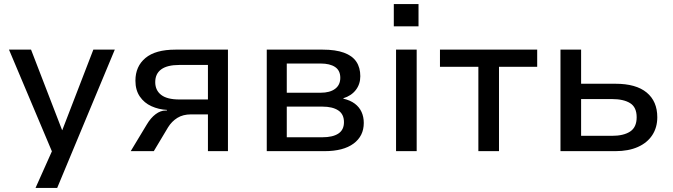

<svg xmlns="http://www.w3.org/2000/svg" viewBox="-20 -740 3295 940"><path d="M154 180 251 -37V41L24 -497H132L284 -103H285L437 -497H542L260 180Z M620 0 699 -131Q718 -163 742 -181Q766 -199 791 -199H797V-202Q757 -204 721.5 -220Q686 -236 664.5 -267.5Q643 -299 643 -345Q643 -415 692 -456Q741 -497 839 -497H1096V0H998V-180H915Q876 -180 848.5 -163Q821 -146 803 -117L733 0ZM858 -253H998V-422H858Q799 -422 769.5 -400.5Q740 -379 740 -338Q740 -298 769 -275.5Q798 -253 858 -253Z M1286 0V-497H1560Q1623 -497 1664 -482Q1705 -467 1724.5 -438Q1744 -409 1744 -367Q1744 -328 1722 -299.5Q1700 -271 1661 -259V-257Q1695 -249 1717 -232.5Q1739 -216 1750 -192Q1761 -168 1761 -138Q1761 -74 1711 -37Q1661 0 1569 0ZM1384 -68H1559Q1609 -68 1636.5 -86Q1664 -104 1664 -142Q1664 -181 1636 -199.5Q1608 -218 1559 -218H1384ZM1384 -286H1550Q1595 -286 1620.5 -305Q1646 -324 1646 -359Q1646 -395 1620.5 -412Q1595 -429 1550 -429H1384Z M1908 -611V-720H2029V-611ZM1919 0V-497H2020V0Z M2322 0V-413H2134V-497H2610V-413H2423V0Z M2724 0V-497H2825V-330H2993Q3094 -330 3146 -287Q3198 -244 3198 -166Q3198 -116 3173.5 -78.5Q3149 -41 3103 -20.5Q3057 0 2993 0ZM2825 -75H2976Q3033 -75 3065 -96Q3097 -117 3097 -166Q3097 -215 3065 -235Q3033 -255 2976 -255H2825Z"/></svg>

Font: Nunito Sans 7pt Medium
Style: Regular
Weight: 500
Designer: Vernon Adams
Foundry: Vernon Adams
Version: Version 3.101;gftools[0.9.27]